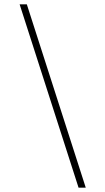

<svg xmlns="http://www.w3.org/2000/svg" viewBox="-20 -720 483 880"><path d="M373 140 103 -700H70L340 140Z"/></svg>

Font: Space Cowgirl
Style: Regular
Weight: 400
Designer: Valery Marier
Foundry: Valery Marier
Version: Version 1.000;hotconv 1.0.109;makeotfexe 2.5.65596